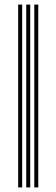

<svg xmlns="http://www.w3.org/2000/svg" viewBox="-20 -820 247 840"><path d="M130 0V-800H147.5V0ZM59.5 0V-800H77V0ZM94.8 0V-800H112.2V0Z"/></svg>

Font: Big Shoulders Inline Text Medium
Style: Regular
Weight: 500
Designer: Patric King
Foundry: XO Type Co
Version: Version 1.000